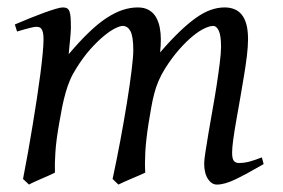

<svg xmlns="http://www.w3.org/2000/svg" viewBox="-20 -477 761 517"><path d="M689.9 -35.2Q644.5 -8.8 614.7 5.6Q585 20 564 20Q549.8 20 539.8 4.6Q529.8 -10.7 529.8 -37.1Q529.8 -45.9 533.2 -67.9Q536.6 -89.8 541.5 -119.4Q546.4 -148.9 552.5 -182.6Q558.6 -216.3 563.5 -248.3Q568.4 -280.3 571.8 -307.6Q575.2 -335 575.2 -351.1Q575.2 -381.3 569.1 -394.3Q563 -407.2 554.2 -407.2Q544.9 -407.2 530.8 -400.6Q516.6 -394 499.5 -380.1Q482.4 -366.2 463.1 -344.5Q443.8 -322.8 424.8 -293Q414.1 -275.9 407 -259.3Q399.9 -242.7 395.3 -224.9Q390.6 -207 387.2 -187.3Q383.8 -167.5 379.9 -144Q373 -99.6 371.3 -67.9Q369.6 -36.1 371.1 -12.2Q364.3 -8.8 354.5 -4.6Q344.7 -0.5 334.5 3.9Q324.2 8.3 314.7 12.5Q305.2 16.6 298.8 20L283.2 4.9Q293.9 -44.9 304 -98.6Q314 -152.3 321.8 -200.4Q329.6 -248.5 334.2 -286.1Q338.9 -323.7 338.9 -341.8Q338.9 -378.9 331.3 -393.1Q323.7 -407.2 310.1 -407.2Q303.7 -407.2 290.5 -400.9Q277.3 -394.5 260.3 -380.6Q243.2 -366.7 223.9 -345.2Q204.6 -323.7 186 -293.9Q175.8 -278.3 168.7 -261.7Q161.6 -245.1 156.5 -226.8Q151.4 -208.5 147.2 -188Q143.1 -167.5 139.2 -144Q131.3 -99.6 129.2 -67.6Q127 -35.6 127.9 -12.2Q121.6 -8.8 112.1 -4.6Q102.5 -0.5 92.5 3.9Q82.5 8.3 73.2 12.5Q64 16.6 58.1 20L42 4.9Q48.8 -29.3 55.4 -66.7Q62 -104 68.1 -141.1Q74.2 -178.2 79.6 -213.6Q85 -249 88.9 -279.3Q92.8 -309.6 95 -333.3Q97.2 -356.9 97.2 -371.1Q97.2 -382.3 95.7 -388.9Q94.2 -395.5 91.6 -399.2Q88.9 -402.8 85.4 -403.8Q82 -404.8 78.1 -404.8Q73.2 -404.8 64.7 -402.8Q56.2 -400.9 47.4 -398.4Q37.1 -395.5 25.9 -392.1L20 -411.1Q40.5 -419.9 61 -428.2Q81.5 -436.5 99.1 -442.9Q116.7 -449.2 129.9 -453.1Q143.1 -457 148.9 -457Q156.2 -457 160.6 -454.6Q165 -452.1 167.2 -446Q169.4 -439.9 170.2 -429Q170.9 -418 170.9 -400.9Q170.9 -395.5 170.2 -387.5Q169.4 -379.4 168.7 -369.9Q168 -360.4 166.7 -350.1Q165.5 -339.8 165 -331.1Q193.8 -365.2 219 -389.4Q244.1 -413.6 266.8 -428.5Q289.6 -443.4 310.3 -450.2Q331.1 -457 351.1 -457Q369.1 -457 381.3 -449.7Q393.6 -442.4 400.4 -430.2Q407.2 -418 410.2 -402.6Q413.1 -387.2 413.1 -371.1Q413.1 -361.8 412.6 -354.2Q412.1 -346.7 411.1 -335.9Q439.5 -368.7 463.4 -391.6Q487.3 -414.6 508.1 -429.2Q528.8 -443.8 547.6 -450.4Q566.4 -457 585 -457Q599.1 -457 610.8 -452.4Q622.6 -447.8 630.9 -437.5Q639.2 -427.2 643.6 -410.9Q647.9 -394.5 647.9 -371.1Q647.9 -352.5 644.8 -326.4Q641.6 -300.3 636.7 -271Q631.8 -241.7 626.5 -210.9Q621.1 -180.2 616.2 -152.6Q611.3 -125 608.2 -102.3Q605 -79.6 605 -65.9Q605 -49.3 609.9 -43.7Q614.7 -38.1 623 -38.1Q637.2 -38.1 651.1 -41.7Q665 -45.4 685.1 -53.2Z"/></svg>

Font: Gentium Plus Eur
Style: Italic
Weight: 400
Italic angle: -8°
Designer: J. Victor Gaultney, Annie Olsen, Iska Routamaa, Becca Hirsbrunner
Foundry: SIL International
Version: Version 5.000